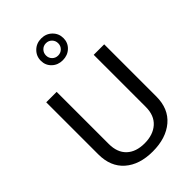

<svg xmlns="http://www.w3.org/2000/svg" viewBox="-274 -1023 1131 1131"><g transform="rotate(-45 291.5 -458.0)"><path d="M453.1 -638.7H540.5V-205.1Q540.5 -102.1 473.9 -45.9Q407.2 10.3 296.9 10.3Q186.5 10.3 122.1 -46.1Q57.6 -102.5 57.6 -205.1V-638.7H144.5V-205.1Q144.5 -133.8 184.8 -95.7Q225.1 -57.6 296.4 -57.6Q367.7 -57.6 410.4 -95.7Q453.1 -133.8 453.1 -205.1ZM353.5 -834.7Q353.5 -856.4 338.9 -871.3Q324.2 -886.2 302.5 -886.2Q280.8 -886.2 266.1 -871.1Q251.5 -856 251.5 -834.5Q251.5 -813 266.1 -798.3Q280.8 -783.7 302.2 -783.7Q323.7 -783.7 338.6 -798.3Q353.5 -813 353.5 -834.7ZM208 -834.2Q208 -872.6 235.1 -899.2Q262.2 -925.8 302.5 -925.8Q342.8 -925.8 369.9 -899.2Q397 -872.6 397 -834.2Q397 -795.9 369.9 -770.3Q342.8 -744.6 302.2 -744.6Q261.7 -744.6 234.9 -770.3Q208 -795.9 208 -834.2Z"/></g></svg>

Font: Yantramanav
Style: Regular
Weight: 400
Version: Version 1.000;PS 1.0;hotconv 1.0.72;makeotf.lib2.5.5900; ttf